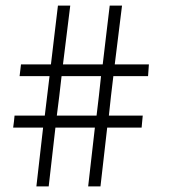

<svg xmlns="http://www.w3.org/2000/svg" viewBox="-20 -666 614 686"><path d="M231 -646H187C179 -576 170 -507 162 -436H55C53 -422 52 -408 50 -394H157C151 -347 146 -300 140 -253H32C31 -239 29 -225 27 -210H134L110 0H154L178 -210H319L295 0H339L363 -210H486C487 -225 489 -239 490 -253H369C374 -300 379 -347 385 -394H509L512 -436H390C399 -507 407 -576 416 -646H372C364 -576 355 -507 347 -436H205C214 -507 222 -576 231 -646ZM200 -394H341C336 -347 331 -300 325 -253H183C189 -300 195 -347 200 -394Z"/></svg>

Font: Sulaf Light
Style: Regular
Weight: 300
Designer: Bandar Raffah (Arabic) and Santiago Orozco (Latin)
Foundry: Caramella and Typemade
Version: Version 1.005;PS 001.005;hotconv 1.0.88;makeotf.lib2.5.64775